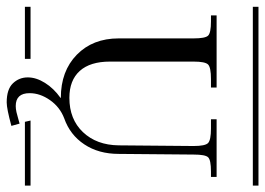

<svg xmlns="http://www.w3.org/2000/svg" viewBox="-140 -618 803 582"><g transform="rotate(90 262.0 -326.5)"><path d="M533.2 -690.9H-8.8V-708H533.2ZM148.9 0H-8.8V-17.1H148.9ZM335.9 -17.1H533.2V0H339.8ZM17.1 -581.1H235.8V-564H210Q174.8 -564 166 -555.2Q157.2 -546.4 157.2 -511.2V-257.8Q157.2 -197.8 185.5 -166.3Q213.9 -134.8 267.1 -134.8Q332 -134.8 371.1 -176Q410.2 -217.3 411.1 -284.2L413.1 -511.2Q413.1 -546.4 404.1 -555.2Q395 -564 359.9 -564H332V-581.1H506.8V-564H490.2Q455.6 -564 447.3 -555.4Q439 -546.9 439 -511.2L437 -284.2Q437 -223.6 408.2 -180.2Q379.4 -136.7 329.1 -119.1Q294.9 -106 273.9 -75.9Q252.9 -45.9 252.9 -14.2Q252.9 27.8 292 27.8Q300.3 27.8 310.3 25.6Q320.3 23.4 331.3 20Q342.3 16.6 345.2 16.1L352.1 41Q299.8 55.2 280.8 55.2Q241.2 55.2 223.1 36.4Q205.1 17.6 205.1 -8.8Q205.1 -34.2 221.7 -60.8Q238.3 -87.4 267.1 -107.9V-108.9Q186 -108.9 136.5 -157.2Q86.9 -205.6 86.9 -284.2V-511.2Q86.9 -546.4 78.6 -555.2Q70.3 -564 35.2 -564H17.1Z"/></g></svg>

Font: FoglihtenFr01
Style: Regular
Weight: 500
Version: Version 0.68